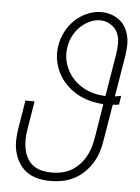

<svg xmlns="http://www.w3.org/2000/svg" viewBox="-53 -785 607 835"><g transform="rotate(5 250.0 -367.5)"><path d="M200 8Q171 8 144.5 2Q118 -4 96.5 -19Q75 -34 61 -56.5Q47 -79 40.5 -105Q34 -131 35 -159Q36 -187 41 -215L60 -331H100L80 -209Q76 -187 75.5 -165Q75 -143 79 -122Q83 -101 93 -82.5Q103 -64 119.5 -51.5Q136 -39 157 -34Q178 -29 200 -29Q221 -29 242 -33Q263 -37 282.5 -47.5Q302 -58 318.5 -74.5Q335 -91 346 -110Q357 -129 363.5 -149.5Q370 -170 374 -191L399 -345Q367 -347 337.5 -355Q308 -363 282 -378Q256 -393 235 -414.5Q214 -436 200.5 -462.5Q187 -489 181.5 -520Q176 -551 182 -583Q187 -614 202 -643Q217 -672 240.5 -694.5Q264 -717 294.5 -730Q325 -743 356 -743Q378 -743 398 -736.5Q418 -730 434.5 -717.5Q451 -705 461 -687.5Q471 -670 476 -649.5Q481 -629 480 -607Q479 -585 476 -563L446 -383Q453 -384 459.5 -385Q466 -386 473 -388L467 -349Q460 -348 453.5 -347Q447 -346 440 -346L413 -185Q409 -159 401 -134.5Q393 -110 378.5 -87Q364 -64 344 -45Q324 -26 300 -14Q276 -2 250.5 3Q225 8 200 8ZM405 -381 436 -569Q440 -593 439.5 -617.5Q439 -642 429 -662Q419 -682 398.5 -694.5Q378 -707 354 -707Q330 -707 307 -696Q284 -685 266 -667Q248 -649 236.5 -626Q225 -603 222 -580Q217 -553 221.5 -527Q226 -501 237.5 -478.5Q249 -456 266.5 -438Q284 -420 306 -407.5Q328 -395 353 -388.5Q378 -382 405 -381Z"/></g></svg>

Font: Iosevka SS04 Extralight
Style: Italic
Weight: 200
Italic angle: -9°
Monospace: yes
Designer: Belleve Invis
Foundry: Belleve Invis
Version: Version 19.0.0; ttfautohint (v1.8.4)